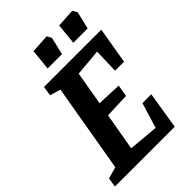

<svg xmlns="http://www.w3.org/2000/svg" viewBox="-236 -873 967 967"><g transform="rotate(-45 248.0 -389.0)"><path d="M406 -412 410 -544 266 -531 235 -351 366 -346 355 -283 222 -278 187 -78 347 -64 388 -199H451L419 0H-7L1 -50L63 -67L144 -539L87 -556L95 -607H503L470 -412ZM185 -772 285 -778 298 -753 276 -660H174ZM368 -772 467 -778 481 -753 459 -660H357Z"/></g></svg>

Font: Grenze SemiBold
Style: Italic
Weight: 600
Italic angle: -10°
Designer: Renata Polastri
Foundry: Omnibus-Type
Version: Version 1.002; ttfautohint (v1.8)